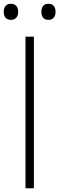

<svg xmlns="http://www.w3.org/2000/svg" viewBox="-41 -1006 317 1026"><path d="M140.1 -810.1V0H95.2V-810.1ZM-21 -942.9Q-21 -962.9 -11 -974.4Q-1 -985.8 17.1 -985.8Q35.6 -985.8 45.9 -974.4Q56.2 -962.9 56.2 -942.9Q56.2 -922.9 45.9 -911.4Q35.6 -899.9 17.1 -899.9Q-1.5 -899.9 -11.2 -911.1Q-21 -922.4 -21 -942.9ZM255.9 -942.9Q255.9 -922.9 245.8 -911.4Q235.8 -899.9 217.8 -899.9Q199.2 -899.9 189.7 -911.1Q180.2 -922.4 180.2 -942.9Q180.2 -963.4 189.7 -974.6Q199.2 -985.8 217.8 -985.8Q236.3 -985.8 246.1 -974.6Q255.9 -963.4 255.9 -942.9Z"/></svg>

Font: Sinkin Sans 200 X Light
Style: Regular
Weight: 200
Designer: Keith Bates
Foundry: K-Type
Version: Sinkin Sans (version 1.0)  by Keith Bates   •   © 2014   www